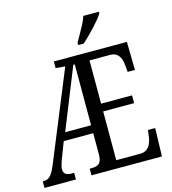

<svg xmlns="http://www.w3.org/2000/svg" viewBox="-133 -1038 1025 1145"><g transform="rotate(-15 379.5 -465.5)"><path d="M-1 0V-41H11Q25 -41 37 -49.5Q49 -58 59.5 -75Q70 -92 81 -119L306 -668L248 -673V-714H699L702 -540H657L653 -582Q652 -604 644.5 -623Q637 -642 622 -653.5Q607 -665 582 -665H455V-398H646V-350H455V-49H601Q627 -49 643 -60.5Q659 -72 667.5 -91Q676 -110 679 -132L684 -174H729L724 0H289V-41H302Q320 -41 334 -46Q348 -51 356 -65.5Q364 -80 364 -110V-240H182L141 -133Q135 -117 131.5 -103Q128 -89 128 -80Q128 -60 140.5 -50.5Q153 -41 175 -41H193V0ZM204 -289H364V-665H355ZM413 -784Q427 -810 441.5 -835Q456 -860 468.5 -884.5Q481 -909 488 -931H584V-921Q577 -908 561.5 -889Q546 -870 526.5 -849Q507 -828 486.5 -807.5Q466 -787 448 -771H413Z"/></g></svg>

Font: Noto Serif ExtraCondensed
Style: Regular
Weight: 400
Width: 2
Designer: Monotype Design Team
Foundry: Monotype Imaging Inc.
Version: Version 2.013